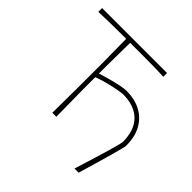

<svg xmlns="http://www.w3.org/2000/svg" viewBox="-214 -905 1253 1253"><g transform="rotate(45 412.0 -279.0)"><path d="M648 155Q657.5 125.5 670.2 84.2Q683 43 696.8 -2Q710.5 -47 722.2 -87.2Q734 -127.5 741.2 -155.8Q748.5 -184 748.5 -191Q748.5 -299.5 691.2 -355.8Q634 -412 531 -412Q520.5 -412 486.8 -406.2Q453 -400.5 408.8 -389.5Q364.5 -378.5 322.5 -362.5V-238Q323.5 -173 324.2 -117Q325 -61 325.5 0H288.5Q289 -61 289.5 -117Q290 -173 290.5 -238V-472Q290 -529.5 289.2 -579.8Q288.5 -630 288 -682H241Q177.5 -682 128.5 -680.8Q79.5 -679.5 35 -678V-713H634.5V-678Q591 -680.5 541.8 -681.2Q492.5 -682 428.5 -682H325Q324.5 -630 323.8 -579.8Q323 -529.5 322.5 -472V-396.5Q355 -406.5 395 -417.5Q435 -428.5 471.8 -436.2Q508.5 -444 531 -444Q604 -444 660.5 -415Q717 -386 749.2 -329.2Q781.5 -272.5 781.5 -188Q781.5 -182 774 -152.8Q766.5 -123.5 755 -81.8Q743.5 -40 730.2 5.5Q717 51 705.2 91Q693.5 131 686.5 155Z"/></g></svg>

Font: Commissioner Loud Thin
Style: Regular
Weight: 100
Designer: Kostas Bartsokas
Foundry: Kostas Bartsokas
Version: Version 1.000; ttfautohint (v1.8.3)